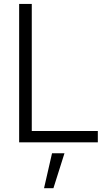

<svg xmlns="http://www.w3.org/2000/svg" viewBox="-20 -748 571 1009"><path d="M80.6 0V-727.5H147V-59.6H494.1V0ZM211.4 241.2 253.4 57.6H318.8L260.7 241.2Z"/></svg>

Font: Inter Tight Light
Style: Regular
Weight: 300
Designer: Rasmus Andersson
Foundry: rsms
Version: Version 3.004